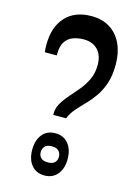

<svg xmlns="http://www.w3.org/2000/svg" viewBox="-144 -1063 830 1152"><g transform="rotate(15 270.5 -486.5)"><path d="M288 -353H208Q206 -390 223.5 -421.5Q241 -453 268 -483.5Q295 -514 322.5 -547Q350 -580 369 -620Q388 -660 388 -710Q388 -771 356 -804.5Q324 -838 268 -838Q234 -838 204 -827.5Q174 -817 155 -789.5Q136 -762 136 -712V-703H62Q59 -722 59 -748Q59 -859 116.5 -922Q174 -985 277 -985Q346 -985 394 -954Q442 -923 467 -868Q492 -813 492 -741Q492 -673 475.5 -624Q459 -575 433.5 -538.5Q408 -502 379.5 -473Q351 -444 326 -415.5Q301 -387 288 -353ZM250 12Q198 12 169 -24Q140 -60 140 -118Q140 -178 169 -214Q198 -250 250 -250Q301 -250 330.5 -214Q360 -178 360 -118Q360 -60 330.5 -24Q301 12 250 12ZM250 -69Q279 -69 292.5 -83Q306 -97 306 -118Q306 -140 292.5 -154.5Q279 -169 250 -169Q220 -169 206.5 -154.5Q193 -140 193 -118Q193 -97 206.5 -83Q220 -69 250 -69Z"/></g></svg>

Font: Noto Serif Myanmar ExtraCondensed SemiBold
Style: Regular
Weight: 600
Width: 2
Designer: Ben Mitchell and the Monotype Design Team
Foundry: Monotype Imaging Inc.
Version: Version 2.106; ttfautohint (v1.8.4.7-5d5b)